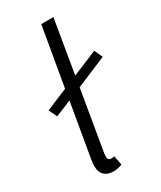

<svg xmlns="http://www.w3.org/2000/svg" viewBox="-201 -855 781 933"><g transform="rotate(-30 189.5 -388.0)"><path d="M21 -405 143 -456 200 -786H268L218 -487L358 -545L379 -499L208 -427L151 -90Q150 -84 150 -67Q150 -58 155.5 -54Q161 -50 169 -50Q176 -50 186 -52L196 0Q168 10 148 10Q115 10 96.5 -7.5Q78 -25 78 -58Q78 -75 81 -93L133 -396L43 -359Z"/></g></svg>

Font: Nebula Sans Book
Style: Regular
Weight: 400
Italic angle: -9°
Designer: Paul D. Hunt for Adobe (as Source Sans)
Foundry: Nebula Entertainment & Broadcasting LLC
Version: Version 1.010